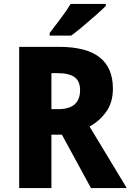

<svg xmlns="http://www.w3.org/2000/svg" viewBox="-20 -951 661 971"><path d="M279 -714Q417 -714 484 -661Q551 -608 551 -502Q551 -434 518 -387Q485 -340 433 -311L621 0H440L293 -270H240V0H77V-714ZM272 -581H240V-399H274Q385 -399 385 -495Q385 -540 357.5 -560.5Q330 -581 272 -581ZM515 -921Q497 -903 465.5 -875Q434 -847 400 -818.5Q366 -790 340 -771H231V-784Q256 -817 286.5 -857Q317 -897 337 -931H515Z"/></svg>

Font: Noto Sans Tamil SemiCondensed ExtraBold
Style: Regular
Weight: 800
Width: 4
Designer: Jelle Bosma - Monotype Design Team
Foundry: Monotype Imaging Inc.
Version: Version 2.004; ttfautohint (v1.8.4.7-5d5b)